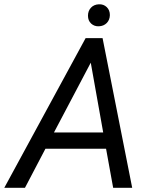

<svg xmlns="http://www.w3.org/2000/svg" viewBox="-60 -892 717 912"><path d="M0 0ZM443.8 -185.5H155.8L58.6 0H-39.6L346.7 -710.9H427.2L567.9 0H477.5ZM196.3 -262.7H430.2L371.1 -594.2ZM357.9 -817.4Q357.9 -840.3 372.1 -855.5Q386.2 -870.6 409.7 -871.6Q432.1 -872.6 447 -858.2Q461.9 -843.8 461.9 -820.3Q461.4 -797.4 447 -782.7Q432.6 -768.1 409.7 -767.1Q388.2 -766.1 373 -780Q357.9 -793.9 357.9 -817.4Z"/></svg>

Font: Roboto
Style: Italic
Weight: 400
Italic angle: -12°
Designer: Google
Version: Version 2.134; 2016; ttfautohint (v1.6)